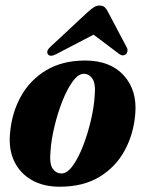

<svg xmlns="http://www.w3.org/2000/svg" viewBox="-20 -680 536 709"><path d="M295 -456.5Q388 -456 437.5 -401Q487 -346 479.5 -259Q473.5 -185.5 440.5 -124.5Q407.5 -63.5 347.5 -27Q287.5 9.5 200.5 9.5Q140.5 9.5 97.5 -15Q54.5 -39.5 33 -83.5Q11.5 -127.5 17 -187Q23 -261.5 56.5 -322.8Q90 -384 150 -420.2Q210 -456.5 295 -456.5ZM207.5 -39.5Q228 -39.5 248.8 -68.2Q269.5 -97 286.8 -141.5Q304 -186 315.5 -235Q327 -284 329.5 -324.5Q334 -370 321.8 -388.5Q309.5 -407 290 -407.5Q269.5 -408 248.5 -379.2Q227.5 -350.5 210 -305.8Q192.5 -261 180.8 -211.8Q169 -162.5 166.5 -121.5Q162 -75 174.5 -57.2Q187 -39.5 207.5 -39.5ZM187.5 -480Q165.5 -468.5 157 -479.5Q149 -491.5 166 -507L304 -635.5Q316.5 -646.5 326.2 -653Q336 -659.5 348 -659.5Q360 -659.5 366.8 -653.2Q373.5 -647 379 -635.5L448 -505Q452 -497.5 450.5 -490.2Q449 -483 444.5 -479.5Q432.5 -470.5 418.5 -482L325.5 -552Z"/></svg>

Font: Fraunces 144pt Soft
Style: Bold Italic
Weight: 700
Italic angle: -16°
Version: Version 1.000;[b76b70a41]